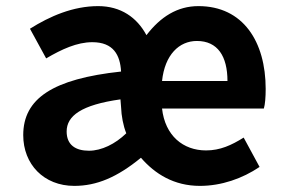

<svg xmlns="http://www.w3.org/2000/svg" viewBox="-20 -594 931 628"><path d="M223 14C296 14 363 -14 441 -78C487 -25 549 14 634 14C704 14 773 -10 829 -48L777 -144C737 -119 700 -102 654 -102C579 -102 520 -150 510 -239H843C847 -252 849 -276 849 -303C849 -458 775 -574 629 -574C560 -574 505 -539 459 -479C428 -537 375 -574 301 -574C219 -574 143 -541 78 -500L131 -403C182 -433 232 -456 282 -456C351 -456 373 -414 376 -360C153 -336 56 -272 56 -152C56 -57 123 14 223 14ZM271 -101C227 -101 198 -120 198 -164C198 -215 246 -251 374 -269L376 -244C377 -215 383 -183 393 -158C357 -123 312 -101 271 -101ZM510 -329C519 -415 566 -460 624 -460C692 -460 724 -410 724 -329Z"/></svg>

Font: Source Han Sans SC Bold
Style: Regular
Weight: 700
Designer: Ryoko NISHIZUKA (kana & ideographs); Paul D. Hunt (Latin, Greek & Cyrillic); Wenlong ZHANG (bopomofo); Sandoll Communica
Foundry: Adobe Systems Incorporated
Version: Version 1.001;PS 1.001;hotconv 1.0.78;makeotf.lib2.5.61930